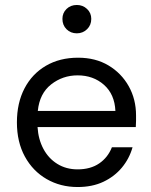

<svg xmlns="http://www.w3.org/2000/svg" viewBox="-20 -740 609 772"><path d="M292 12Q223 12 167.5 -20Q112 -52 80 -110.5Q48 -169 48 -248Q48 -326 78.5 -384.5Q109 -443 164.5 -475.5Q220 -508 294 -508Q364 -508 416 -477Q468 -446 497.5 -393.5Q527 -341 527 -276Q527 -262 527 -254Q527 -246 526 -229H131Q134 -180 154.5 -141.5Q175 -103 210.5 -81Q246 -59 292 -59Q344 -59 379 -83Q414 -107 430 -148H513Q500 -102 470 -66Q440 -30 395.5 -9Q351 12 292 12ZM132 -294H444Q441 -361 398 -399Q355 -437 292 -437Q232 -437 185.5 -400.5Q139 -364 132 -294ZM289 -606Q264 -606 247.5 -622.5Q231 -639 231 -664Q231 -688 247.5 -704Q264 -720 289 -720Q313 -720 330 -704Q347 -688 347 -664Q347 -639 330 -622.5Q313 -606 289 -606Z"/></svg>

Font: Rethink Sans
Style: Regular
Weight: 400
Designer: The Rethink Sans project authors (Hans Thiessen). DM Sans designed by Colophon Foundry.
Foundry: Rethink Communications LLC
Version: Version 1.001